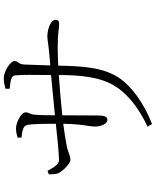

<svg xmlns="http://www.w3.org/2000/svg" viewBox="78 -880 843 1040"><g transform="rotate(-90 500.0 -359.5)"><path d="M76 -517C76 -503 77 -478 82 -466C92 -444 133 -400 155 -400C176 -400 198 -413 224 -419C255 -425 296 -432 350 -439C348 -329 335 -301 335 -265C335 -240 347 -200 371 -200C389 -200 395 -215 395 -255L396 -444C461 -451 540 -458 614 -463C614 -347 604 -234 551 -154C497 -71 410 -18 334 18L349 42C468 -4 552 -72 592 -127C659 -218 662 -345 665 -466C703 -468 738 -469 767 -469C837 -469 871 -461 891 -461C908 -461 913 -468 913 -481C913 -508 860 -525 824 -525C802 -525 792 -519 666 -509L671 -649C673 -687 690 -682 690 -703C690 -722 640 -761 595 -761C578 -761 559 -757 540 -752V-729C582 -725 610 -721 612 -701C616 -663 615 -600 614 -505L396 -484C396 -532 397 -574 399 -591C401 -622 412 -623 412 -643C412 -668 355 -695 325 -695C310 -695 290 -691 275 -686V-665C316 -661 338 -655 343 -636C350 -612 350 -527 350 -479C292 -473 193 -462 153 -462C129 -462 111 -495 95 -524Z"/></g></svg>

Font: Noto Serif JP Light
Style: Regular
Weight: 300
Designer: Ryoko NISHIZUKA 西塚涼子 (kana & ideographs); Frank Grießhammer (Latin, Greek & Cyrillic); Wenlong ZHANG 张文龙 (bopomofo); San
Foundry: Adobe
Version: Version 2.001;hotconv 1.1.0;makeotfexe 2.6.0